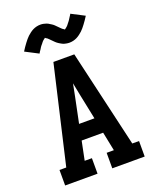

<svg xmlns="http://www.w3.org/2000/svg" viewBox="-175 -1076 949 1175"><g transform="rotate(-20 300.0 -488.5)"><path d="M41 0V-101H85L232 -735H368L515 -101H559V0H348V-101H395L370 -224H230L205 -101H252V0ZM350 -325 316 -490Q312 -510 308 -530.5Q304 -551 300 -571Q296 -551 292 -530.5Q288 -510 284 -490L250 -325ZM365 -812Q360 -812 355 -812.5Q350 -813 345.5 -814Q341 -815 336 -816Q331 -817 326 -819Q321 -821 317 -823.5Q313 -826 309 -828Q305 -830 300 -833.5Q295 -837 291 -840Q287 -843 283.5 -846.5Q280 -850 276.5 -853.5Q273 -857 270.5 -859.5Q268 -862 263.5 -866.5Q259 -871 255 -875Q251 -879 247.5 -882Q244 -885 239 -887.5Q234 -890 234 -893H235Q235 -892 232 -890Q229 -888 226.5 -886Q224 -884 221 -881.5Q218 -879 216.5 -877.5Q215 -876 213.5 -874Q212 -872 210.5 -870.5Q209 -869 207.5 -866.5Q206 -864 204 -862Q202 -860 200 -857.5Q198 -855 196 -852.5Q194 -850 192 -847Q190 -844 188 -840.5Q186 -837 184 -834Q182 -831 179.5 -827.5Q177 -824 174.5 -820Q172 -816 170 -812L85 -856Q93 -869 101 -880.5Q109 -892 116.5 -902Q124 -912 131.5 -921Q139 -930 146.5 -937Q154 -944 164.5 -952Q175 -960 186 -965.5Q197 -971 209.5 -974Q222 -977 235 -977Q240 -977 245 -976.5Q250 -976 254.5 -975Q259 -974 264 -972.5Q269 -971 274 -969.5Q279 -968 283 -965.5Q287 -963 291 -960.5Q295 -958 300 -955Q305 -952 309 -949Q313 -946 316.5 -942.5Q320 -939 323.5 -935.5Q327 -932 329.5 -929.5Q332 -927 336.5 -922.5Q341 -918 345 -914Q349 -910 352.5 -907Q356 -904 361 -901.5Q366 -899 366 -896H365Q365 -897 368 -899Q371 -901 373.5 -903Q376 -905 379 -907.5Q382 -910 383.5 -911.5Q385 -913 386.5 -914.5Q388 -916 389.5 -918Q391 -920 392.5 -922Q394 -924 396 -926.5Q398 -929 400 -931.5Q402 -934 404 -936.5Q406 -939 408 -942Q410 -945 412 -948Q414 -951 416 -954.5Q418 -958 420.5 -961.5Q423 -965 425.5 -969Q428 -973 430 -977L515 -933Q507 -920 499 -908.5Q491 -897 483.5 -887Q476 -877 468.5 -868Q461 -859 453.5 -852Q446 -845 435.5 -837Q425 -829 414 -823.5Q403 -818 390.5 -815Q378 -812 365 -812Z"/></g></svg>

Font: Iosevka HT Extended
Style: Bold
Weight: 700
Width: 7
Monospace: yes
Designer: Belleve Invis
Foundry: Belleve Invis
Version: Version 32.3.0; ttfautohint (v1.8.4)